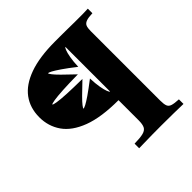

<svg xmlns="http://www.w3.org/2000/svg" viewBox="-195 -731 1077 1077"><g transform="rotate(-45 343.0 -192.5)"><path d="M307.3 186.3V150Q354 149.2 377 143.1Q400 137.1 408.1 121Q416.1 104.8 416.1 74.2V-86.3Q279.8 -86.3 195.6 -118.1Q111.3 -150 72.6 -205.6Q33.9 -261.3 33.9 -332.3Q33.9 -406.5 73 -459.7Q112.1 -512.9 192.7 -541.9Q273.4 -571 397.6 -571Q409.7 -571 435.1 -571Q460.5 -571 492.3 -570.6Q524.2 -570.2 556.5 -569.8Q588.7 -569.4 615.7 -569.8Q642.7 -570.2 657.3 -571V-534.7Q625 -533.9 608.1 -527.8Q591.1 -521.8 585.5 -508.9Q579.8 -496 579.8 -471V80.6Q579.8 109.7 585.5 123.8Q591.1 137.9 608.1 143.1Q625 148.4 658.9 150V186.3Q625.8 185.5 581.9 184.7Q537.9 183.9 485.5 183.9Q446 183.9 410.9 184.3Q375.8 184.7 349.6 185.5Q323.4 186.3 307.3 186.3ZM416.9 -154V-508.1Q412.9 -508.1 406.9 -493.1Q400.8 -478.2 395.6 -449.2Q390.3 -420.2 388.7 -378.2Q341.1 -415.3 310.9 -435.9Q280.6 -456.5 264.9 -464.9Q249.2 -473.4 242.7 -472.6Q243.5 -467.7 253.6 -454.4Q263.7 -441.1 288.7 -416.1Q313.7 -391.1 357.3 -350Q285.5 -349.2 236.7 -346.4Q187.9 -343.5 163.3 -339.5Q138.7 -335.5 136.3 -331.5Q138.7 -327.4 162.9 -323.4Q187.1 -319.4 235.5 -316.9Q283.9 -314.5 357.3 -313.7Q313.7 -272.6 288.7 -247.6Q263.7 -222.6 253.6 -209.3Q243.5 -196 242.7 -191.1Q249.2 -191.1 264.9 -199.2Q280.6 -207.3 310.5 -227.8Q340.3 -248.4 388.7 -285.5Q390.3 -243.5 395.6 -214.1Q400.8 -184.7 406.9 -169.4Q412.9 -154 416.9 -154Z"/></g></svg>

Font: Playfair 9pt Black
Style: Regular
Weight: 900
Designer: Claus Eggers Sørensen
Foundry: Claus Eggers Sørensen
Version: Version 2.203